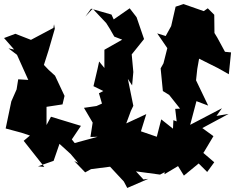

<svg xmlns="http://www.w3.org/2000/svg" viewBox="-64 -804 1162 949"><path d="M995 -2 940 -49H942L991 -131L936 -171L1066 -241L1006 -231L1033 -269L876 -187L907 -304L965 -282L905 -407L911 -463L920 -514L1014 -467L1067 -437L1078 -545L1048 -548L1010 -618L996 -641L995 -731L963 -763L943 -749L843 -784L804 -771L782 -675L755 -626L713 -639L763 -566L744 -491L730 -466L741 -354L772 -335L826 -267L802 -266L818 -129L879 -178L793 -210L791 -168L733 -214L711 -128L615 -161L613 -92L659 -240L560 -194L583 -256L595 -281L568 -414L589 -382L595 -448L587 -535L648 -611L611 -719L577 -763L498 -708L487 -732L386 -761L358 -722L394 -761L461 -690L478 -663L501 -623L540 -608L452 -558V-468L426 -500L418 -463L398 -378L492 -332L505 -384L425 -343L440 -292L413 -280L351 -271L394 -198L383 -127L419 -128L305 -97L291 -115L336 -182L188 -227L166 -186V-276L245 -288L255 -330L208 -430L177 -458L153 -483L176 -555L207 -662L203 -684L200 -666L89 -607L12 -637L-44 -616L6 -559L-22 -565L20 -533L78 -404L125 -406L26 -412L18 -362L-8 -303L-36 -169L42 -148L84 -134L53 -108L155 21L124 18L201 -9L230 -93L285 -43L322 1L303 -8L357 48L386 32L480 20L548 93L565 125L669 80L645 83L608 43L727 59L750 47L749 57L816 17L845 64L918 4L960 46Z"/></svg>

Font: Hussar Lance
Style: Regular
Weight: 700
Foundry: Cannot Into Space Fonts, PlusOne Fonts
Version: Version 2.27